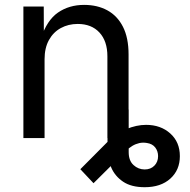

<svg xmlns="http://www.w3.org/2000/svg" viewBox="-20 -573 787 797"><path d="M580.6 204.1Q524.9 204.1 491 181.2Q457 158.2 441.7 122.3Q426.3 86.4 426.3 48.8V-118.2H514.2V58.6Q514.2 93.8 534.2 112.1Q554.2 130.4 580.6 130.4Q605.5 130.4 620.8 114.7Q636.2 99.1 636.2 75.2Q636.2 54.7 624.5 39.3Q612.8 23.9 589.8 20.5Q573.2 17.6 558.1 21Q543 24.4 529.5 32.5Q516.1 40.5 503.4 53.2L368.2 187.5L313.5 129.4L427.2 15.1Q461.4 -19 503.9 -36.9Q546.4 -54.7 586.4 -54.7Q647 -54.7 686.8 -19Q726.6 16.6 726.6 75.2Q726.6 132.8 687 168.5Q647.5 204.1 580.6 204.1ZM165 -327.1V0H77.1V-545.9H161.6L162.1 -413.6H149.9Q174.8 -489.3 220.9 -521Q267.1 -552.7 329.1 -552.7Q384.3 -552.7 425.8 -530Q467.3 -507.3 490.5 -461.7Q513.7 -416 513.7 -346.7V0H425.8V-339.4Q425.8 -402.3 392.8 -438Q359.9 -473.6 302.7 -473.6Q263.7 -473.6 232.4 -456.5Q201.2 -439.5 183.1 -406.7Q165 -374 165 -327.1Z"/></svg>

Font: Adwaita Sans
Style: Regular
Weight: 400
Designer: Rasmus Andersson
Foundry: rsms
Version: Version 4.001;git-9221beed3